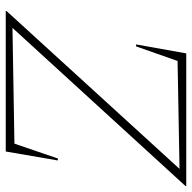

<svg xmlns="http://www.w3.org/2000/svg" viewBox="-20 -664 684 685"><g transform="rotate(90 322.5 -322.0)"><path d="M644 -641 80 -24 493 -31 546 -186H553L521 0H20V-3L583 -620L198 -613L146 -465H139L171 -644H644Z"/></g></svg>

Font: Piazzolla SC Thin
Style: Italic
Weight: 100
Italic angle: -11.3°
Designer: Juan Pablo del Peral
Foundry: Huerta Tipografica
Version: Version 1.330